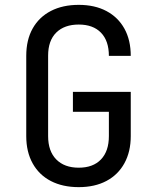

<svg xmlns="http://www.w3.org/2000/svg" viewBox="-20 -760 640 790"><path d="M304 10Q238 10 189.5 -15Q141 -40 114.5 -87.5Q88 -135 88 -200V-530Q88 -596 114.5 -643Q141 -690 189.5 -715Q238 -740 304 -740Q370 -740 418 -714.5Q466 -689 492 -642Q518 -595 518 -530H428Q428 -592 395.5 -625.5Q363 -659 304 -659Q245 -659 211.5 -626Q178 -593 178 -531V-200Q178 -138 211.5 -104Q245 -70 304 -70Q363 -70 395.5 -104Q428 -138 428 -200V-300H280V-382H518V-200Q518 -136 492 -88.5Q466 -41 418 -15.5Q370 10 304 10Z"/></svg>

Font: JetBrains Mono
Style: Regular
Weight: 400
Monospace: yes
Designer: Philipp Nurullin, Konstantin Bulenkov
Foundry: JetBrains
Version: Version 2.305